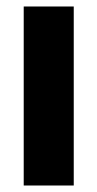

<svg xmlns="http://www.w3.org/2000/svg" viewBox="-20 -571 300 591"><path d="M207 0V-551H53V0Z"/></svg>

Font: Noto Sans Bengali ExtraCondensed ExtraBold
Style: Regular
Weight: 800
Width: 2
Designer: Joana Ranito - Universal Thirst; Jelle Bosma - Monotype Design Team
Foundry: Universal Thirst ehf.
Version: Version 3.000